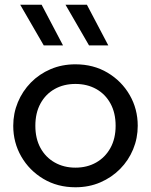

<svg xmlns="http://www.w3.org/2000/svg" viewBox="-20 -777 638 812"><path d="M299 15Q223 15 163.5 -20.5Q104 -56 70 -115Q36 -174 36 -245Q36 -297.5 55.5 -344.5Q75 -391.5 110.5 -427.8Q146 -464 194 -484.5Q242 -505 299 -505Q375.5 -505 435 -469.5Q494.5 -434 528.5 -375Q562.5 -316 562.5 -245Q562.5 -192.5 543 -145.5Q523.5 -98.5 488 -62.5Q452.5 -26.5 404.5 -5.8Q356.5 15 299 15ZM299 -68Q348.5 -68 386.8 -89.8Q425 -111.5 447 -151.2Q469 -191 469 -245Q469 -299.5 447.2 -339.2Q425.5 -379 387 -400.5Q348.5 -422 299 -422Q249.5 -422 211.2 -400.5Q173 -379 151.2 -339.2Q129.5 -299.5 129.5 -245Q129.5 -191 151.2 -151.2Q173 -111.5 211.5 -89.8Q250 -68 299 -68ZM356.5 -585 257 -757H347.5L438 -585ZM165 -585 65.5 -757H156L246.5 -585Z"/></svg>

Font: Geologica Roman Light
Style: Regular
Weight: 300
Designer: Sindre Bremnes, Frode Helland
Foundry: Monokrom Skriftforlag AS
Version: Version 1.010;gftools[0.9.28]